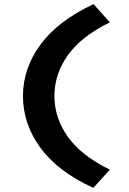

<svg xmlns="http://www.w3.org/2000/svg" viewBox="-20 -722 624 928"><path d="M431 186Q260 108 175.5 -7.5Q91 -123 91 -258Q91 -392 176 -507Q261 -622 432 -702L511 -614Q372 -546 307.5 -454.5Q243 -363 243 -258Q243 -153 307.5 -61.5Q372 30 511 98Z"/></svg>

Font: Lexend Mega SemiBold
Style: Regular
Weight: 600
Designer: Bonnie Shaver-Troup, Thomas Jockin
Foundry: Lexend
Version: Version 1.007